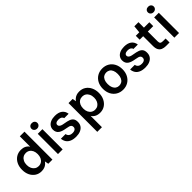

<svg xmlns="http://www.w3.org/2000/svg" viewBox="206 -2007 3497 3497"><g transform="rotate(-45 1954.0 -258.5)"><path d="M285 12Q216 12 163 -23Q110 -58 80.5 -119Q51 -180 51 -258Q51 -339 81.5 -401Q112 -463 166.5 -498Q221 -533 293 -533Q347 -533 388 -512.5Q429 -492 454 -453V-720H574V0H467L454 -74Q439 -51 416.5 -31.5Q394 -12 361.5 0Q329 12 285 12ZM314 -92Q357 -92 389 -113Q421 -134 438.5 -172Q456 -210 456 -261Q456 -312 438.5 -350Q421 -388 389 -408.5Q357 -429 314 -429Q274 -429 242 -408.5Q210 -388 191.5 -350Q173 -312 173 -261Q173 -210 191.5 -172Q210 -134 242 -113Q274 -92 314 -92Z M717 0V-521H837V0ZM777 -596Q744 -596 722.5 -616.5Q701 -637 701 -667Q701 -698 722.5 -717.5Q744 -737 777 -737Q810 -737 831.5 -717.5Q853 -698 853 -667Q853 -637 831.5 -616.5Q810 -596 777 -596Z M1179 12Q1105 12 1055.5 -10Q1006 -32 981 -71Q956 -110 952 -160H1072Q1075 -139 1087 -121Q1099 -103 1121.5 -92.5Q1144 -82 1178 -82Q1207 -82 1227 -90.5Q1247 -99 1257 -114Q1267 -129 1267 -148Q1267 -174 1254.5 -188.5Q1242 -203 1217.5 -211Q1193 -219 1157 -224Q1113 -231 1077.5 -242Q1042 -253 1017 -270.5Q992 -288 978.5 -315Q965 -342 965 -380Q965 -424 989 -459Q1013 -494 1059 -513.5Q1105 -533 1168 -533Q1260 -533 1312 -493Q1364 -453 1373 -382H1259Q1254 -409 1230 -424Q1206 -439 1167 -439Q1125 -439 1103.5 -424Q1082 -409 1082 -384Q1082 -367 1092.5 -353Q1103 -339 1127 -329Q1151 -319 1192 -313Q1257 -303 1300.5 -287.5Q1344 -272 1366.5 -241Q1389 -210 1388 -155Q1388 -103 1362 -65.5Q1336 -28 1289 -8Q1242 12 1179 12Z M1509 220V-521H1616L1629 -449Q1644 -472 1667 -491Q1690 -510 1721.5 -521.5Q1753 -533 1795 -533Q1867 -533 1920 -497.5Q1973 -462 2002.5 -400.5Q2032 -339 2032 -260Q2032 -181 2001.5 -119.5Q1971 -58 1917.5 -23Q1864 12 1796 12Q1738 12 1696 -9.5Q1654 -31 1629 -71V220ZM1769 -92Q1810 -92 1841.5 -112.5Q1873 -133 1891.5 -171Q1910 -209 1910 -260Q1910 -312 1891.5 -350Q1873 -388 1841.5 -408.5Q1810 -429 1769 -429Q1727 -429 1695 -408.5Q1663 -388 1645.5 -350Q1628 -312 1628 -261Q1628 -209 1645.5 -171.5Q1663 -134 1695 -113Q1727 -92 1769 -92Z M2388 12Q2314 12 2256.5 -22.5Q2199 -57 2167 -118.5Q2135 -180 2135 -261Q2135 -342 2167.5 -403.5Q2200 -465 2257.5 -499Q2315 -533 2389 -533Q2463 -533 2520 -499Q2577 -465 2609 -403.5Q2641 -342 2641 -261Q2641 -180 2608.5 -118.5Q2576 -57 2519 -22.5Q2462 12 2388 12ZM2387 -91Q2426 -91 2455.5 -110Q2485 -129 2502 -167Q2519 -205 2519 -261Q2519 -317 2502.5 -355Q2486 -393 2456.5 -411.5Q2427 -430 2389 -430Q2351 -430 2321.5 -411.5Q2292 -393 2275 -355Q2258 -317 2258 -261Q2258 -205 2275 -167Q2292 -129 2321 -110Q2350 -91 2387 -91Z M2962 12Q2888 12 2838.5 -10Q2789 -32 2764 -71Q2739 -110 2735 -160H2855Q2858 -139 2870 -121Q2882 -103 2904.5 -92.5Q2927 -82 2961 -82Q2990 -82 3010 -90.5Q3030 -99 3040 -114Q3050 -129 3050 -148Q3050 -174 3037.5 -188.5Q3025 -203 3000.5 -211Q2976 -219 2940 -224Q2896 -231 2860.5 -242Q2825 -253 2800 -270.5Q2775 -288 2761.5 -315Q2748 -342 2748 -380Q2748 -424 2772 -459Q2796 -494 2842 -513.5Q2888 -533 2951 -533Q3043 -533 3095 -493Q3147 -453 3156 -382H3042Q3037 -409 3013 -424Q2989 -439 2950 -439Q2908 -439 2886.5 -424Q2865 -409 2865 -384Q2865 -367 2875.5 -353Q2886 -339 2910 -329Q2934 -319 2975 -313Q3040 -303 3083.5 -287.5Q3127 -272 3149.5 -241Q3172 -210 3171 -155Q3171 -103 3145 -65.5Q3119 -28 3072 -8Q3025 12 2962 12Z M3499 0Q3449 0 3411 -16Q3373 -32 3352.5 -69Q3332 -106 3332 -169V-421H3242V-521H3332L3346 -662H3452V-521H3591V-421H3452V-169Q3452 -131 3468 -116.5Q3484 -102 3524 -102H3591V0Z M3715 0V-521H3835V0ZM3775 -596Q3742 -596 3720.5 -616.5Q3699 -637 3699 -667Q3699 -698 3720.5 -717.5Q3742 -737 3775 -737Q3808 -737 3829.5 -717.5Q3851 -698 3851 -667Q3851 -637 3829.5 -616.5Q3808 -596 3775 -596Z"/></g></svg>

Font: DM Sans 10pt SemiBold
Style: Regular
Weight: 600
Version: Version 4.004;gftools[0.9.30]